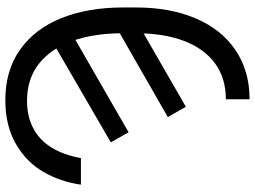

<svg xmlns="http://www.w3.org/2000/svg" viewBox="-139 -619 965 727"><g transform="rotate(-90 343.5 -255.5)"><path d="M328.1 -717.8Q440.4 -717.8 519.5 -661.6Q598.6 -605.5 638.7 -504.9Q678.7 -404.3 678.7 -272.5V-222.7Q678.7 -93.8 637.2 3.4Q595.7 100.6 517.1 153.8Q438.5 207 331.1 207V117.2Q412.1 117.2 468.3 75.2Q524.4 33.2 552.7 -43Q581.1 -119.1 581.1 -222.7V-273.4Q581.1 -382.8 551.8 -464.4Q522.5 -545.9 465.3 -590.8Q408.2 -635.7 325.2 -635.7Q266.6 -635.7 221.7 -612.3Q176.8 -588.9 148.4 -543Q120.1 -497.1 108.4 -431.6H7.8Q18.6 -508.8 56.2 -573.7Q93.8 -638.7 162.6 -678.2Q231.4 -717.8 328.1 -717.8ZM540 -534.2 579.1 -465.8 206.1 -251 168 -318.4ZM636.7 -316.4 667 -244.1 302.7 -34.2 263.7 -102.5Z"/></g></svg>

Font: Pretendard Std Variable
Style: Regular
Weight: 400
Designer: Base glyphs from Inter by Rasmus Andersson; Hangeul glyphs from Noto Sans CJK(Source Han Sans) by Jang Soo-young and Kan
Foundry: Kil Hyung-jin
Version: Version 1.309;Glyphs 3.2 (3225)